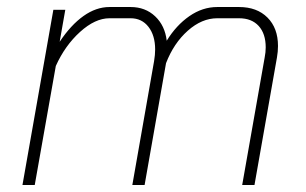

<svg xmlns="http://www.w3.org/2000/svg" viewBox="-20 -527 871 547"><path d="M772 -396Q772 -380 769 -363L705 0H670L734 -363Q737 -378 737 -392Q737 -431 717 -453Q697 -475 661 -475H599Q555 -475 515 -439.5Q475 -404 453 -347L392 0H357L419 -353Q422 -371 422 -386Q422 -426 403 -450.5Q384 -475 352 -475H292Q251 -475 208 -436Q165 -397 139 -339L79 0H44L132 -499H166L150 -408Q182 -456 218 -481.5Q254 -507 292 -507H352Q394 -507 422 -480.5Q450 -454 455 -411Q482 -455 519.5 -481Q557 -507 599 -507H661Q712 -507 742 -477Q772 -447 772 -396Z"/></svg>

Font: Bai Jamjuree ExtraLight
Style: Italic
Weight: 275
Italic angle: -10°
Version: Version 1.000; ttfautohint (v1.6)